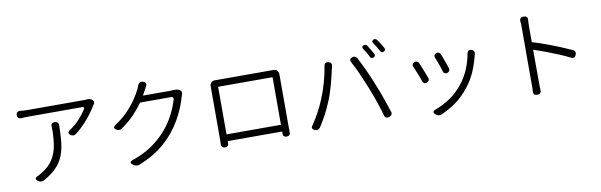

<svg xmlns="http://www.w3.org/2000/svg" viewBox="-53 -1341 6057 1935"><g transform="rotate(-10 2975.0 -373.5)"><path d="M905 -697Q915 -688 916 -675.5Q917 -663 909 -652Q908 -651 906.5 -649.5Q905 -648 902 -643Q883 -610 851 -566.5Q819 -523 776.5 -477Q734 -431 681 -390Q669 -380 652.5 -380Q636 -380 622 -391H621Q594 -413 623 -436Q685 -477 728.5 -524.5Q772 -572 803 -621Q809 -631 805 -638Q801 -645 789 -645Q759 -645 710 -645Q661 -645 603 -645Q545 -645 485.5 -645Q426 -645 374 -645Q322 -645 285.5 -645Q249 -645 238 -645Q219 -645 199.5 -644.5Q180 -644 165 -642Q148 -641 137 -651Q126 -661 126 -679V-682Q126 -699 137 -708.5Q148 -718 165 -717Q180 -715 199 -713.5Q218 -712 238 -712Q250 -712 292 -712Q334 -712 395 -712Q456 -712 523 -712Q590 -712 652 -712Q714 -712 759 -712Q804 -712 819 -712Q833 -712 838.5 -712.5Q844 -713 853 -714Q866 -716 880.5 -711Q895 -706 905 -697ZM492 -544Q508 -544 518.5 -534Q529 -524 529 -508Q528 -411 520 -334Q512 -257 487.5 -195.5Q463 -134 414 -82.5Q365 -31 282 15Q269 23 251 21.5Q233 20 220 9L214 4Q201 -7 203 -17.5Q205 -28 219 -35Q230 -40 244 -47Q258 -54 271 -63Q351 -111 390 -175Q429 -239 441 -315.5Q453 -392 453 -475Q453 -492 453 -496Q453 -500 452 -508Q451 -524 460.5 -534Q470 -544 486 -544Z M1443 -788Q1459 -783 1464 -770Q1469 -757 1461 -743Q1455 -731 1451 -723.5Q1447 -716 1439 -702L1412 -653H1695Q1702 -653 1712 -654Q1722 -655 1723 -655Q1738 -656 1756 -654Q1774 -652 1787 -644Q1800 -637 1804 -623Q1808 -609 1802 -595Q1800 -590 1799.5 -588.5Q1799 -587 1795 -576Q1782 -525 1757 -465Q1732 -405 1697 -344.5Q1662 -284 1618 -230Q1550 -148 1465.5 -85.5Q1381 -23 1255 27Q1240 33 1222.5 29.5Q1205 26 1192 14L1183 7Q1171 -4 1173.5 -14Q1176 -24 1191 -29Q1311 -69 1398.5 -129Q1486 -189 1555 -269Q1614 -340 1652.5 -416.5Q1691 -493 1711 -562Q1714 -573 1708 -581Q1702 -589 1690 -589H1371Q1331 -531 1276 -473.5Q1221 -416 1145 -363Q1132 -353 1116 -353.5Q1100 -354 1086 -364L1083 -366Q1070 -376 1070.5 -387Q1071 -398 1084 -407Q1161 -457 1216.5 -514Q1272 -571 1310 -627Q1348 -683 1369 -728Q1374 -737 1378.5 -748Q1383 -759 1385 -767Q1392 -783 1405 -789.5Q1418 -796 1434 -791Z M2101 -627Q2101 -650 2116 -665Q2131 -680 2154 -679Q2156 -679 2169 -679Q2182 -679 2186 -679Q2199 -679 2239.5 -679Q2280 -679 2336.5 -679Q2393 -679 2455 -679Q2517 -679 2573 -679Q2629 -679 2669 -679Q2709 -679 2720 -679Q2732 -679 2738.5 -679Q2745 -679 2752 -679Q2775 -680 2789.5 -665Q2804 -650 2804 -626Q2804 -625 2804 -618.5Q2804 -612 2804 -607Q2804 -596 2804 -558Q2804 -520 2804 -467Q2804 -414 2804 -356Q2804 -298 2804 -246Q2804 -194 2804 -158Q2804 -122 2804 -113Q2804 -90 2804.5 -70.5Q2805 -51 2805 -31Q2806 -15 2796 -5Q2786 5 2769 5H2765Q2749 5 2739.5 -5Q2730 -15 2731 -31V-53H2174V-31Q2175 -15 2165 -5Q2155 5 2138 5H2135Q2119 5 2109 -5Q2099 -15 2100 -31Q2100 -49 2100.5 -73Q2101 -97 2101 -113Q2101 -123 2101 -160Q2101 -197 2101 -250Q2101 -303 2101 -361Q2101 -419 2101 -472Q2101 -525 2101 -561.5Q2101 -598 2101 -607Q2101 -613 2101 -619Q2101 -625 2101 -627ZM2174 -122H2731V-609H2174Z M3689 -766Q3700 -771 3710.5 -767.5Q3721 -764 3727 -755Q3741 -733 3755.5 -709Q3770 -685 3782 -662Q3788 -652 3784.5 -642.5Q3781 -633 3769 -628Q3759 -623 3749 -626.5Q3739 -630 3733 -640Q3722 -664 3707.5 -688Q3693 -712 3678 -734Q3667 -755 3689 -766ZM3797 -805Q3808 -810 3818.5 -807Q3829 -804 3835 -794Q3851 -772 3866 -748.5Q3881 -725 3893 -702Q3898 -692 3894.5 -682.5Q3891 -673 3880 -668Q3870 -663 3859.5 -666.5Q3849 -670 3844 -680Q3831 -705 3816.5 -729Q3802 -753 3787 -773Q3776 -794 3797 -805ZM3172 -299Q3205 -376 3230 -465Q3255 -554 3267 -632Q3269 -648 3280 -656Q3291 -664 3307 -661L3315 -659Q3331 -656 3338 -644.5Q3345 -633 3341 -618Q3340 -609 3338.5 -604.5Q3337 -600 3333 -584Q3328 -561 3319.5 -524Q3311 -487 3299 -442.5Q3287 -398 3272.5 -353Q3258 -308 3241 -269Q3213 -201 3182 -142.5Q3151 -84 3113 -26Q3105 -13 3090 -8.5Q3075 -4 3060 -10L3052 -14Q3038 -20 3034 -32Q3030 -44 3040 -57Q3120 -173 3172 -299ZM3665 -340Q3634 -417 3601 -491.5Q3568 -566 3536 -623Q3529 -637 3534 -649Q3539 -661 3554 -666L3558 -668Q3573 -673 3586.5 -667Q3600 -661 3607 -647Q3636 -592 3670.5 -518.5Q3705 -445 3737 -364Q3758 -314 3778 -259.5Q3798 -205 3816 -152.5Q3834 -100 3848 -56Q3853 -42 3846 -29.5Q3839 -17 3823 -12L3813 -8Q3798 -4 3786.5 -10.5Q3775 -17 3771 -32Q3752 -100 3724.5 -180.5Q3697 -261 3665 -340Z M4397 -562Q4411 -567 4424 -561Q4437 -555 4442 -541Q4451 -519 4461.5 -491Q4472 -463 4481.5 -436.5Q4491 -410 4497 -390Q4502 -377 4495.5 -364Q4489 -351 4474 -346Q4460 -341 4448 -347Q4436 -353 4431 -367Q4425 -389 4415.5 -417Q4406 -445 4395.5 -472.5Q4385 -500 4377 -519Q4372 -533 4377 -544.5Q4382 -556 4397 -562ZM4756 -530Q4771 -526 4777.5 -513Q4784 -500 4779 -485Q4778 -482 4778.5 -482.5Q4779 -483 4776 -474Q4756 -391 4722 -311.5Q4688 -232 4634 -164Q4564 -76 4491.5 -26.5Q4419 23 4344 56Q4329 63 4311.5 59.5Q4294 56 4282 44L4277 38Q4265 27 4267.5 16Q4270 5 4286 0Q4367 -30 4440 -77.5Q4513 -125 4574 -201Q4628 -267 4660.5 -344Q4693 -421 4709 -508Q4712 -524 4722.5 -531Q4733 -538 4749 -533ZM4164 -510Q4179 -516 4192 -510.5Q4205 -505 4211 -491Q4220 -470 4232 -440.5Q4244 -411 4255.5 -381.5Q4267 -352 4275 -330Q4281 -316 4275 -303.5Q4269 -291 4253 -285Q4239 -279 4226.5 -285Q4214 -291 4209 -306Q4201 -332 4189 -362.5Q4177 -393 4165.5 -421Q4154 -449 4146 -466Q4140 -480 4145 -492.5Q4150 -505 4164 -510Z M5291 -87Q5291 -100 5291 -141.5Q5291 -183 5291 -242Q5291 -301 5291 -366.5Q5291 -432 5291 -493.5Q5291 -555 5291 -602Q5291 -649 5291 -670Q5291 -684 5290.5 -702Q5290 -720 5288 -733Q5287 -750 5296.5 -760.5Q5306 -771 5322 -771H5333Q5350 -771 5360 -760.5Q5370 -750 5368 -733Q5367 -719 5366 -701.5Q5365 -684 5365 -670V-503Q5430 -484 5500 -458.5Q5570 -433 5637 -405.5Q5704 -378 5761 -352Q5776 -346 5781 -332Q5786 -318 5780 -304L5776 -296Q5771 -281 5758 -276.5Q5745 -272 5731 -279Q5677 -306 5612.5 -333Q5548 -360 5483.5 -384Q5419 -408 5365 -425L5366 -87Q5366 -63 5366.5 -46Q5367 -29 5368 -9Q5369 7 5359.5 17.5Q5350 28 5333 28H5322Q5306 28 5297 17.5Q5288 7 5289 -9Q5291 -27 5291 -43Q5291 -59 5291 -87Z"/></g></svg>

Font: Chiron GoRound TC N
Style: Regular
Weight: 350
Designer: Ryoko NISHIZUKA 西塚涼子 (kana, bopomofo & ideographs); Paul D. Hunt (Latin, Greek & Cyrillic); Sandoll Communications 산돌커뮤니
Foundry: Adobe
Version: Version 1.000;hotconv 1.1.1;makeotfexe 2.6.0